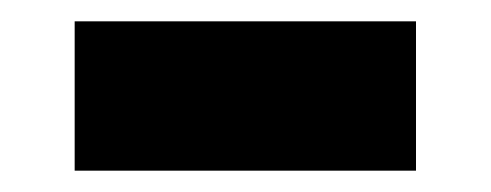

<svg xmlns="http://www.w3.org/2000/svg" viewBox="-20 -320 460 180"><path d="M50 -160V-300H370V-160Z"/></svg>

Font: Rowdies
Style: Bold
Weight: 700
Designer: Jaikishan Patel
Version: Version 1.000; ttfautohint (v1.8.3)